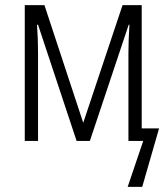

<svg xmlns="http://www.w3.org/2000/svg" viewBox="-20 -552 648 752"><path d="M537 180H480L541 0H483V-344Q483 -392 487 -455H484L332 0H280L129 -455H125Q129 -400 129 -344V0H77V-532H154L306 -71L460 -532H535V-49H603Z"/></svg>

Font: Noto Sans UI NarrowLight
Style: Regular
Weight: 300
Width: 4
Designer: Monotype Design Team
Foundry: Monotype Imaging Inc.
Version: Version 1.001